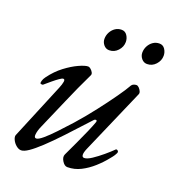

<svg xmlns="http://www.w3.org/2000/svg" viewBox="-118 -707 744 815"><g transform="rotate(20 254.5 -299.5)"><path d="M67 14Q56 14 44.5 4.5Q33 -5 27 -18Q21 -31 24 -39L129 -292Q136 -309 138 -321Q140 -333 132 -333Q127 -333 115.5 -325Q104 -317 89.5 -305Q75 -293 60 -280Q58 -278 52.5 -279Q47 -280 47 -283Q47 -287 49 -294.5Q51 -302 59 -313Q84 -347 114.5 -370Q145 -393 172.5 -405.5Q200 -418 214 -418Q219 -418 225.5 -412.5Q232 -407 236 -399.5Q240 -392 236 -385Q203 -317 173 -247Q143 -177 113 -109Q104 -89 102 -72Q100 -55 110 -55Q120 -55 140 -72Q160 -89 185.5 -116Q211 -143 239 -174Q277 -217 312.5 -263Q348 -309 374 -346Q400 -383 408 -398Q413 -408 420 -411Q427 -414 433 -414Q439 -414 445 -408Q451 -402 454.5 -394Q458 -386 455 -380L327 -86Q319 -67 320 -57Q321 -47 330 -47Q343 -47 364 -61Q385 -75 407 -93.5Q429 -112 444 -127Q445 -128 447 -128Q450 -128 453 -125.5Q456 -123 456 -119Q456 -117 455 -115Q454 -113 452.5 -110Q451 -107 448.5 -103Q446 -99 442.5 -94.5Q439 -90 434 -84Q415 -60 390 -37.5Q365 -15 336.5 -0.5Q308 14 276 14Q263 14 252.5 -3Q242 -20 248 -33Q262 -63 278 -97Q294 -131 306.5 -160Q319 -189 324 -203Q329 -215 323 -216Q317 -217 312 -211Q260 -154 220 -111.5Q180 -69 150.5 -41.5Q121 -14 100.5 0Q80 14 67 14ZM444 -513Q429 -513 419 -525Q409 -537 409 -552Q409 -568 416.5 -582Q424 -596 436.5 -604.5Q449 -613 465 -613Q481 -613 490 -599.5Q499 -586 499 -570Q499 -548 483 -530.5Q467 -513 444 -513ZM273 -513Q258 -513 248 -525Q238 -537 238 -552Q238 -568 245.5 -582Q253 -596 265.5 -604.5Q278 -613 294 -613Q310 -613 319 -599.5Q328 -586 328 -570Q328 -548 312 -530.5Q296 -513 273 -513Z"/></g></svg>

Font: EB Garamond
Style: Italic
Weight: 400
Italic angle: -17.2°
Designer: Georg Duffner and Octavio Pardo
Foundry: Georg Duffner
Version: Version 1.001